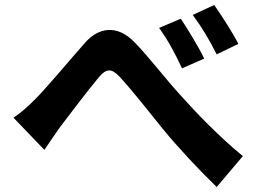

<svg xmlns="http://www.w3.org/2000/svg" viewBox="-20 -746 1040 770"><path d="M705 -671 618 -634C655 -583 680 -535 710 -472L799 -511C777 -557 733 -629 705 -671ZM839 -726 753 -686C790 -636 817 -591 849 -528L936 -570C913 -615 868 -685 839 -726ZM34 -274 158 -145C175 -171 200 -206 222 -238C262 -291 337 -389 377 -437C406 -471 427 -473 459 -439C504 -391 575 -301 633 -229C696 -152 779 -64 849 4L954 -120C858 -198 760 -301 704 -364C644 -429 576 -519 521 -575C451 -649 374 -638 317 -570C251 -495 167 -394 120 -347C90 -317 63 -293 34 -274Z"/></svg>

Font: Noto Sans Japanese Bold
Style: Bold
Weight: 700
Designer: Ryoko NISHIZUKA (kana & ideographs); Paul D. Hunt (Latin, Greek & Cyrillic); Wenlong ZHANG (bopomofo); Sandoll Communica
Foundry: Adobe Systems Incorporated
Version: Version 1.000;PS 1;hotconv 1.0.78;makeotf.lib2.5.61930